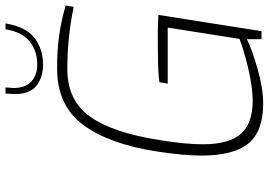

<svg xmlns="http://www.w3.org/2000/svg" viewBox="-159 -809 974 696"><g transform="rotate(-90 328.0 -461.0)"><path d="M112 -218Q112 -282 127 -380Q154 -554 224 -647.5Q294 -741 428 -741Q498 -741 551.5 -733Q605 -725 656 -710L651 -681Q540 -704 426 -704Q311 -704 252.5 -620.5Q194 -537 168 -368Q153 -277 153 -213Q153 -118 190.5 -75Q228 -32 312 -32Q360 -32 429.5 -48.5Q499 -65 535 -80L576 -340H373L378 -370Q402 -374 447.5 -375Q493 -376 548 -376Q574 -376 622 -374L563 0H534V-53Q498 -35 427 -14.5Q356 6 301 6Q200 6 156 -47.5Q112 -101 112 -218ZM335 -894Q335 -904 337 -928H359Q357 -906 357 -899Q357 -856 380.5 -834.5Q404 -813 443 -813Q491 -813 525.5 -840.5Q560 -868 570 -928H591Q579 -854 538.5 -823Q498 -792 442 -792Q395 -792 365 -816Q335 -840 335 -894Z"/></g></svg>

Font: Exo ExtraLight
Style: Italic
Weight: 275
Italic angle: -9°
Designer: Natanael Gama
Foundry: Natanael Gama
Version: Version 1.500; ttfautohint (v1.6)